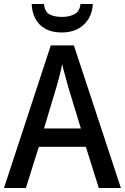

<svg xmlns="http://www.w3.org/2000/svg" viewBox="-20 -944 627 964"><path d="M476 0 411 -207H175L110 0H0L235 -716H351L587 0ZM322 -509Q317 -530 307 -564.5Q297 -599 292 -622Q287 -595 278.5 -562Q270 -529 264 -509L201 -299H386ZM446 -924Q443 -860 401 -820.5Q359 -781 290 -781Q220 -781 181 -819Q142 -857 139 -924H201Q204 -885 228.5 -872Q253 -859 292 -859Q327 -859 353.5 -872.5Q380 -886 384 -924Z"/></svg>

Font: Noto Sans Telugu SemiCondensed Medium
Style: Regular
Weight: 500
Width: 4
Designer: Jelle Bosma - Monotype Design Team
Foundry: Monotype Imaging Inc.
Version: Version 2.005; ttfautohint (v1.8.4.7-5d5b)